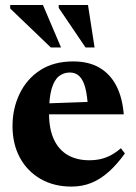

<svg xmlns="http://www.w3.org/2000/svg" viewBox="-20 -710 527 744"><path d="M264 -472Q323.5 -472 365.2 -447.8Q407 -423.5 430.8 -377.5Q454.5 -331.5 459.5 -267H136.5V-308.5L391 -317.5L321 -291Q318.5 -339.5 310.5 -369.8Q302.5 -400 287.8 -414.5Q273 -429 250.5 -429Q226.5 -429 208.2 -414.5Q190 -400 180 -365.8Q170 -331.5 170 -271Q170 -210 188.8 -169.8Q207.5 -129.5 242.5 -109.2Q277.5 -89 326 -89Q349 -89 369.2 -93.5Q389.5 -98 409 -108.2Q428.5 -118.5 448.5 -135.5L464 -115.5Q434 -73.5 402 -44.8Q370 -16 334.5 -1.5Q299 13 257 13Q188.5 13 137 -16.8Q85.5 -46.5 57 -99.2Q28.5 -152 28.5 -221.5Q28.5 -289 55.8 -346.2Q83 -403.5 135.5 -437.8Q188 -472 264 -472ZM216.5 -526H177L19.5 -677V-690.5H146.5ZM346.5 -526H311.5L207.5 -679.5V-690.5H321Z"/></svg>

Font: Newsreader 36pt
Style: Bold
Weight: 700
Designer: Hugues Gentile
Foundry: Production Type
Version: Version 1.003